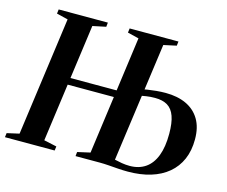

<svg xmlns="http://www.w3.org/2000/svg" viewBox="-112 -887 1231 1039"><g transform="rotate(15 503.0 -367.5)"><path d="M-7.5 0 -4.5 -23.5 64 -39 155 -703.5 91.5 -719 94.5 -743H370L367.5 -719L293.5 -703.5L202.5 -39L274 -23.5L271 0ZM215.5 -362.5V-401H567.5V-362.5ZM682.5 8Q655.5 8 627.8 6Q600 4 573.8 2Q547.5 0 524.5 0H388L390.5 -23.5L461.5 -39.5L552 -703.5L489 -719L492 -743H765.5L762.5 -719L691 -703.5L599 -36.5Q617.5 -32 639.8 -28.2Q662 -24.5 684 -24.5Q735.5 -24.5 772 -49.5Q808.5 -74.5 827.5 -124Q846.5 -173.5 846.5 -247Q846.5 -308.5 833.2 -345.5Q820 -382.5 792.8 -399Q765.5 -415.5 723 -415.5Q697 -415.5 674 -412Q651 -408.5 633 -405L634.5 -441Q648.5 -444.5 670.8 -448Q693 -451.5 719.5 -454Q746 -456.5 771.5 -456.5Q837.5 -456.5 886.5 -433.8Q935.5 -411 962.2 -366.2Q989 -321.5 989 -254.5Q989 -191 967.8 -142.2Q946.5 -93.5 906.5 -60Q866.5 -26.5 809.8 -9.2Q753 8 682.5 8Z"/></g></svg>

Font: Merriweather 120pt SemiBold
Style: Italic
Weight: 600
Italic angle: -7.8°
Version: Version 2.101